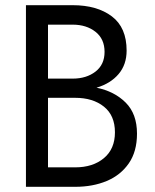

<svg xmlns="http://www.w3.org/2000/svg" viewBox="-20 -720 598 740"><path d="M508 -205Q508 -136 476.5 -90.5Q445 -45 391.5 -22.5Q338 0 270 0H80V-700H260Q354 -700 411 -657Q468 -614 468 -525Q468 -471 437 -434.5Q406 -398 352 -382Q421 -368 464.5 -324.5Q508 -281 508 -205ZM260 -625H165V-417H260Q313 -417 348 -444Q383 -471 383 -520Q383 -570 348 -597.5Q313 -625 260 -625ZM165 -75H270Q338 -75 380.5 -110.5Q423 -146 423 -210Q423 -275 380.5 -309Q338 -343 270 -343H165Z"/></svg>

Font: Jost
Style: Regular
Weight: 400
Version: Version 3.500